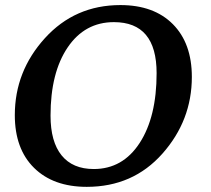

<svg xmlns="http://www.w3.org/2000/svg" viewBox="-20 -723 827 753"><path d="M320.3 9.8Q189 9.8 113.5 -64.7Q38.1 -139.2 38.1 -271.5Q38.1 -443.4 156 -573.2Q273.9 -703.1 452.1 -703.1Q583.5 -703.1 658 -628.2Q732.4 -553.2 732.4 -421.4Q732.4 -250.5 616.9 -120.4Q501.5 9.8 320.3 9.8ZM347.7 -60.1Q461.4 -60.1 527.8 -162.4Q594.2 -264.6 594.2 -436Q594.2 -636.2 426.8 -636.2Q312.5 -636.2 245.4 -537.1Q178.2 -438 178.2 -269.5Q178.2 -167 221.7 -113.5Q265.1 -60.1 347.7 -60.1Z"/></svg>

Font: Kelvinch
Style: Bold Italic
Weight: 700
Italic angle: -10°
Designer: Paul James Miller
Foundry: High-Logic / Made with FontCreator
Version: Version 3.30 September 23, 2016